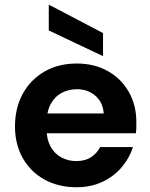

<svg xmlns="http://www.w3.org/2000/svg" viewBox="-20 -775 631 807"><path d="M302 12Q226 12 167.5 -20Q109 -52 76 -110Q43 -168 43 -243Q43 -321 75.5 -380.5Q108 -440 166.5 -474Q225 -508 303 -508Q377 -508 433.5 -476Q490 -444 521.5 -388.5Q553 -333 553 -263Q553 -253 553 -240.5Q553 -228 551 -215H140V-298H416Q413 -344 381.5 -372Q350 -400 303 -400Q268 -400 239 -384.5Q210 -369 193 -337.5Q176 -306 176 -259V-230Q176 -190 192 -160Q208 -130 236.5 -114Q265 -98 301 -98Q338 -98 363 -114.5Q388 -131 401 -157H539Q524 -110 491 -71.5Q458 -33 410 -10.5Q362 12 302 12ZM413 -539 185 -647V-755H186L413 -636Z"/></svg>

Font: DM Sans 28pt
Style: Bold
Weight: 700
Version: Version 4.004;gftools[0.9.30]